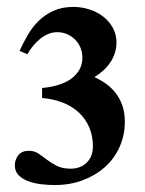

<svg xmlns="http://www.w3.org/2000/svg" viewBox="-20 -530 424 561"><path d="M344.7 -174.8Q344.7 -134.3 329.3 -100.3Q314 -66.4 286.4 -41.7Q258.8 -17.1 221.4 -3.2Q184.1 10.7 140.1 10.7Q121.1 10.7 100.6 8.3Q80.1 5.9 62.7 -0.5Q45.4 -6.8 34.4 -18.1Q23.4 -29.3 23.4 -46.4Q23.4 -63.5 33.4 -76.4Q43.5 -89.4 64.5 -89.4Q80.1 -89.4 92.3 -81.3Q104.5 -73.2 117.4 -63.2Q130.4 -53.2 146.5 -45.2Q162.6 -37.1 186 -37.1Q215.3 -37.1 233.4 -54.9Q251.5 -72.8 251.5 -102.1Q251.5 -132.3 241 -157.2Q230.5 -182.1 211.2 -200.4Q191.9 -218.8 164.6 -229.7Q137.2 -240.7 103 -243.7V-272.9Q126.5 -274.9 147.7 -281Q168.9 -287.1 185.1 -297.9Q201.2 -308.6 210.9 -324.5Q220.7 -340.3 220.7 -361.3Q220.7 -377 215.1 -390.6Q209.5 -404.3 199.5 -414.3Q189.5 -424.3 176 -430.2Q162.6 -436 147 -436Q133.8 -436 121.3 -430.9Q108.9 -425.8 97.9 -417Q86.9 -408.2 77.1 -396.5Q67.4 -384.8 60.1 -371.6L37.1 -381.3Q47.9 -404.8 61.3 -428Q74.7 -451.2 93.3 -469.2Q111.8 -487.3 136.5 -498.5Q161.1 -509.8 194.3 -509.8Q217.8 -509.8 240.5 -502.7Q263.2 -495.6 280.8 -482.2Q298.3 -468.8 309.3 -449.5Q320.3 -430.2 320.3 -405.8Q320.3 -388.7 315.2 -373.8Q310.1 -358.9 301.3 -346.2Q292.5 -333.5 280.8 -323.2Q269 -313 255.9 -304.7Q273.4 -296.9 289.3 -285.6Q305.2 -274.4 317.6 -258.5Q330.1 -242.7 337.4 -221.9Q344.7 -201.2 344.7 -174.8Z"/></svg>

Font: Scheherazade
Style: Bold
Weight: 700
Version: Version 2.100 (build 932/914)